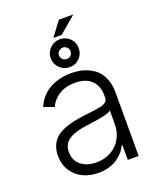

<svg xmlns="http://www.w3.org/2000/svg" viewBox="-156 -946 869 1052"><g transform="rotate(-20 278.0 -419.5)"><path d="M235.8 12.4Q185.7 12.4 145.4 -6.6Q105.1 -25.6 80.8 -63.4Q56.5 -101.2 56.5 -152.3Q56.5 -183.9 66.8 -208.6Q77.1 -233.3 94.5 -250Q111.9 -266.7 139.2 -278.9Q166.5 -291.2 196.6 -298.1Q226.6 -305 266 -310Q276.3 -311.4 295.5 -313.6Q318.9 -316.4 329.7 -317.8Q340.6 -319.2 356.7 -322.1Q372.9 -324.9 380 -327.9Q387.1 -331 395.1 -335.9Q403.1 -340.9 405.9 -347.7Q408.7 -354.4 408.7 -363.3V-376.1Q408.7 -432.5 375.2 -464.3Q341.6 -496.1 280.2 -496.1Q224.4 -496.1 186.3 -471.6Q148.1 -447.1 132.1 -409.1L72.1 -430.8Q85.6 -463.1 108 -487.2Q130.3 -511.4 158 -525.4Q185.7 -539.4 215.7 -546.2Q245.7 -552.9 278.4 -552.9Q305.4 -552.9 330.8 -548.1Q356.2 -543.3 382.5 -530.5Q408.7 -517.8 428.1 -498Q447.4 -478.3 459.7 -445.5Q471.9 -412.6 471.9 -370.4V0H408.7V-86.3H404.8Q396 -67.1 381.4 -50.2Q366.8 -33.4 346.2 -19Q325.6 -4.6 297.1 3.9Q268.5 12.4 235.8 12.4ZM244.3 -45.5Q293.3 -45.5 331.3 -67.8Q369.3 -90.2 389 -127.1Q408.7 -164.1 408.7 -209.2V-288Q389.6 -269.2 266 -254.6Q192.8 -245.7 156.2 -221.4Q119.7 -197.1 119.7 -149.5Q119.7 -101.2 154.5 -73.3Q189.3 -45.5 244.3 -45.5ZM284.1 -586.3Q250.4 -585.9 226.2 -609.9Q202.1 -633.9 202.1 -667.6Q202.1 -701 226.2 -724.8Q250.4 -748.6 284.1 -748.6Q318.2 -748.6 342 -725Q365.8 -701.3 365.4 -667.6Q365.8 -633.9 342 -609.9Q318.2 -585.9 284.1 -586.3ZM253.9 -767.4 316.4 -850.9H400.6L302.6 -767.4ZM284.1 -633.5Q298.3 -633.2 307.9 -643.1Q317.5 -653.1 317.8 -667.6Q317.5 -680.4 307.9 -690.2Q298.3 -699.9 284.1 -700.3Q270.2 -699.9 260.1 -690.2Q250 -680.4 250 -667.6Q250 -653.4 260.1 -643.3Q270.2 -633.2 284.1 -633.5Z"/></g></svg>

Font: Inter Light BETA
Style: Regular
Weight: 300
Designer: Rasmus Andersson
Foundry: rsms
Version: Version 3.011;git-f93a4a705